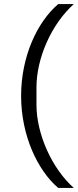

<svg xmlns="http://www.w3.org/2000/svg" viewBox="-20 -780 380 937"><path d="M83 -312C83 -117 165 53 264 137H340C232 41 158 -128 158 -268V-354C158 -494 229 -660 340 -760H264C162 -673 83 -505 83 -312Z"/></svg>

Font: IBM Plex Thai Looped
Style: Regular
Weight: 400
Designer: Mike Abbink, Paul van der Laan, Pieter van Rosmalen, Ben Mitchell, Mark Frömberg
Foundry: Bold Monday
Version: Version 1.0